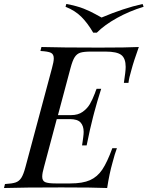

<svg xmlns="http://www.w3.org/2000/svg" viewBox="-55 -944 741 964"><path d="M642 -708Q616 -636 604 -590Q593 -554 590 -528H567Q576 -586 576 -608Q576 -651 554 -668Q532 -685 475 -685H402Q366 -685 348.5 -679.5Q331 -674 320 -657Q309 -640 299 -602L236 -366H302Q337 -366 360 -382.5Q383 -399 396 -421Q409 -443 422 -477Q425 -487 430 -498H453Q432 -432 418 -379L412 -356Q398 -303 380 -214H357L360 -234Q361 -241 363 -256Q365 -271 365 -282Q365 -312 349.5 -329Q334 -346 296 -346H230L166 -106Q157 -75 157 -57Q157 -36 172 -29.5Q187 -23 225 -23H298Q360 -23 397 -39.5Q434 -56 458.5 -92.5Q483 -129 509 -200H532Q521 -171 510 -128Q494 -72 483 0Q415 -3 254 -3Q62 -3 -35 0L-30 -20Q6 -22 23.5 -28Q41 -34 52 -51Q63 -68 73 -106L206 -602Q215 -634 215 -651Q215 -672 200.5 -679Q186 -686 148 -688L153 -708Q251 -705 443 -705Q583 -705 642 -708ZM661 -924 666 -910Q594 -888 532 -853.5Q470 -819 431 -780H413Q385 -828 353.5 -859.5Q322 -891 274 -910L278 -924Q332 -914 365.5 -900.5Q399 -887 423 -873.5Q447 -860 455 -856Q566 -903 661 -924Z"/></svg>

Font: Playfair Display
Style: Italic
Weight: 400
Italic angle: -14°
Designer: Claus Eggers Sørensen
Foundry: Claus Eggers Sørensen
Version: Version 1.200; ttfautohint (v1.6)